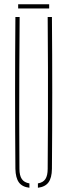

<svg xmlns="http://www.w3.org/2000/svg" viewBox="-20 -880 317 904"><path d="M52.5 -85Q51 -264.5 51 -442.8Q51 -621 52.5 -800H72.5Q71.5 -680.5 71 -561.5Q70.5 -442.5 70.5 -323.5Q70.5 -204.5 71.5 -85Q71.5 -53.5 82.8 -37Q94 -20.5 118.5 -16.5V4Q84.5 0 69 -21.2Q53.5 -42.5 52.5 -85ZM158.5 4V-16.5Q183 -20.5 193.8 -37Q204.5 -53.5 204.5 -85Q205.5 -204.5 205.8 -323.5Q206 -442.5 205.8 -561.5Q205.5 -680.5 204.5 -800H224.5Q226 -621 226 -442.8Q226 -264.5 224.5 -85Q224 -42.5 208.2 -21.2Q192.5 0 158.5 4ZM65.5 -860H211.5V-840H65.5Z"/></svg>

Font: Big Shoulders Stencil Display Thin Thin
Style: Regular
Weight: 250
Version: Version 2.001